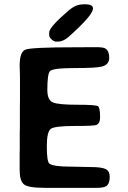

<svg xmlns="http://www.w3.org/2000/svg" viewBox="-20 -925 609 915"><path d="M254.9 -726.6H248Q237.8 -726.6 226.1 -736.8Q214.4 -747.1 214.4 -758.3V-771Q214.4 -795.4 307.6 -875.5Q340.8 -903.8 372.6 -903.8L379.4 -904.8H382.8Q422.9 -904.8 422.9 -886.2V-883.8Q422.9 -852.5 306.6 -749Q281.2 -726.6 254.9 -726.6ZM443.4 -29.8H193.8Q110.8 -29.8 92.3 -47.9Q73.7 -65.9 73.7 -113.8V-195.8L74.2 -212.4V-295.9L74.7 -312.5Q74.7 -363.3 74.7 -413.6L75.2 -447.3V-546.9Q75.2 -564 74.7 -580.1L73.7 -612.3Q73.7 -676.8 100.6 -688.2Q127.4 -699.7 338.9 -699.7L439.5 -700.2Q472.7 -700.2 482.9 -693.4Q500.5 -681.6 500.5 -649.4Q500.5 -617.2 465.8 -607.9Q439 -600.6 334 -600.6Q229 -600.6 217.3 -585.2Q205.6 -569.8 205.6 -496.6Q205.6 -447.8 232.4 -436.8Q259.3 -425.8 348.1 -425.8Q437 -425.8 447 -418.9Q457 -412.1 457 -365.2Q457 -337.9 439.9 -329.6Q429.7 -324.7 336.2 -324.7Q242.7 -324.7 222.9 -311.5Q203.1 -298.3 203.1 -227.1Q203.1 -155.8 215.3 -145.5Q232.9 -130.9 316.4 -130.9L412.6 -128.9Q463.9 -128.9 483.4 -119.4Q502.9 -109.9 502.9 -82.5Q502.9 -55.2 491.7 -42.5Q480.5 -29.8 443.4 -29.8Z"/></svg>

Font: Averia Sans Libre
Style: Bold
Weight: 700
Version: Version 1.002